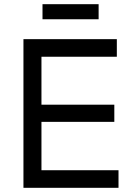

<svg xmlns="http://www.w3.org/2000/svg" viewBox="-20 -897 643 917"><path d="M92 0V-710H538V-626H178V-397H526V-315H178V-84H546V0ZM183 -805V-877H451V-805Z"/></svg>

Font: Geist
Style: Regular
Weight: 400
Designer: Basement.studio, Andrés Briganti, Mateo Zaragoza
Foundry: Basement.studio, Vercel, Andrés Briganti, Guido Ferreyra, Mateo Zaragoza
Version: Version 1.401